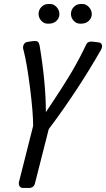

<svg xmlns="http://www.w3.org/2000/svg" viewBox="-20 -930 525 950"><path d="M207 -375Q300.3 -514.2 338.6 -580.6Q377 -647 407.2 -710.9Q414.1 -726.1 437 -724.1L468.3 -720.2Q479 -719.2 483.6 -709.7Q488.3 -700.2 480 -684.1Q365.2 -482.9 221.2 -291L152.8 -22Q147 0 123 0H94.2Q82 0 76.7 -9Q71.3 -18.1 74.2 -30.8L144 -307.1Q144 -373 128.7 -494.6Q113.3 -616.2 97.2 -679.2Q90.8 -696.8 97.4 -709.5Q104 -722.2 119.1 -723.1L147 -727.1Q161.1 -728 167 -723.6Q172.9 -719.2 176.3 -703.1Q207 -517.1 207 -375ZM219.7 -910.2H229Q246.1 -910.2 260 -895Q273.9 -879.9 273.9 -860.4Q273.9 -840.8 259.5 -826.9Q245.1 -813 222.7 -813H214.8Q197.8 -813 184.3 -827.4Q170.9 -841.8 170.9 -861.3Q170.9 -880.9 184.8 -895.5Q198.7 -910.2 219.7 -910.2ZM379.9 -910.2H388.7Q405.8 -910.2 419.9 -895Q434.1 -879.9 434.1 -860.4Q434.1 -840.8 419.4 -826.9Q404.8 -813 382.8 -813H375Q357.9 -813 344.5 -827.4Q331.1 -841.8 331.1 -861.3Q331.1 -880.9 345 -895.5Q358.9 -910.2 379.9 -910.2Z"/></svg>

Font: Allan
Style: Regular
Weight: 400
Designer: Anton Koovit
Foundry: Anton Koovit
Version: Version 1.002